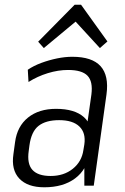

<svg xmlns="http://www.w3.org/2000/svg" viewBox="-20 -788 529 815"><path d="M338 -175 368 -387Q375 -442 351.5 -466.5Q328 -491 269 -491Q227 -491 183 -477.5Q139 -464 101 -440L98 -492Q123 -509 155.5 -521Q188 -533 222 -540Q256 -547 287 -547Q371 -547 407 -507Q443 -467 432 -387L378 0H338ZM168 7Q97 7 62 -30Q27 -67 37 -134L44 -185Q53 -252 99 -289Q145 -326 218 -326Q297 -326 336.5 -290.5Q376 -255 366 -188L359 -136Q349 -68 298.5 -30.5Q248 7 168 7ZM195 -41Q251 -41 289 -71.5Q327 -102 334 -151L338 -175Q345 -224 317 -251Q289 -278 231 -278Q175 -278 144 -254Q113 -230 105 -171L102 -148Q94 -93 117.5 -67Q141 -41 195 -41ZM142 -611 297 -768H324L436 -612L404 -584L291 -707H314L166 -584Z"/></svg>

Font: Pathway Extreme SemiCondensed ExtraLight
Style: Italic
Weight: 250
Width: 4
Italic angle: -8°
Version: Version 1.001;gftools[0.9.26]